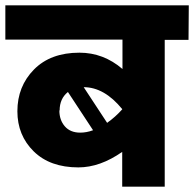

<svg xmlns="http://www.w3.org/2000/svg" viewBox="-40 -697 726 718"><path d="M666 -677 665 -548H576V1H417V-129Q334 -71 253 -71Q147 -71 86 -131Q25 -191 25 -281Q25 -374 87 -437Q149 -500 257 -500Q347 -500 418 -439V-549H-20V-677ZM361 -237V-238Q391 -259 417 -288V-289Q350 -371 273 -371ZM183 -284H182Q182 -248 202.5 -224.5Q223 -201 260 -201Q284 -201 308 -210L214 -353Q183 -328 183 -284Z"/></svg>

Font: Martel Sans Heavy
Style: Regular
Weight: 900
Designer: Dan Reynolds and Mathieu Réguer
Foundry: Dan Reynolds and Mathieu Réguer
Version: Version 1.001;PS 001.001;hotconv 1.0.70;makeotf.lib2.5.58329